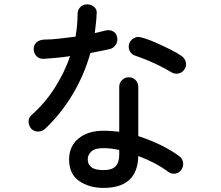

<svg xmlns="http://www.w3.org/2000/svg" viewBox="-20 -831 1040 905"><path d="M467.8 54.7Q400.4 54.7 353 22Q305.7 -10.7 305.7 -79.1Q305.7 -141.6 350.1 -178.2Q394.5 -214.8 468.8 -214.8Q487.3 -214.8 505.4 -213.4Q523.4 -211.9 542 -210V-421.9Q542 -440.4 555.2 -453.6Q568.4 -466.8 586.9 -466.8Q606.4 -466.8 619.1 -453.6Q631.8 -440.4 631.8 -421.9V-189.5Q686.5 -171.9 736.8 -147.5Q787.1 -123 825.2 -94.7Q839.8 -84 842.8 -65.4Q845.7 -46.9 835 -31.2Q825.2 -15.6 806.2 -12.7Q787.1 -9.8 772.5 -21.5Q714.8 -64.5 631.8 -95.7Q628.9 54.7 467.8 54.7ZM191.4 -222.7Q177.7 -210.9 159.2 -210.9Q140.6 -210.9 127.9 -223.6Q115.2 -238.3 114.7 -256.8Q114.3 -275.4 127.9 -288.1Q191.4 -343.8 237.8 -416.5Q284.2 -489.3 310.5 -566.4Q278.3 -561.5 246.6 -558.6Q214.8 -555.7 186.5 -553.7Q165 -552.7 151.9 -566.4Q138.7 -580.1 138.7 -601.6Q139.6 -621.1 153.3 -632.3Q167 -643.6 189.5 -644.5Q220.7 -644.5 258.8 -648.9Q296.9 -653.3 335.9 -658.2Q340.8 -685.5 343.3 -712.9Q345.7 -740.2 345.7 -765.6Q345.7 -785.2 358.9 -797.9Q372.1 -810.5 390.6 -810.5Q410.2 -810.5 424.3 -797.9Q438.5 -785.2 435.5 -765.6Q434.6 -743.2 432.1 -720.7Q429.7 -698.2 426.8 -674.8Q453.1 -680.7 474.6 -686.5Q494.1 -692.4 511.2 -684.1Q528.3 -675.8 532.2 -655.3Q536.1 -635.7 525.4 -619.6Q514.6 -603.5 497.1 -599.6Q476.6 -594.7 453.6 -590.3Q430.7 -585.9 406.2 -581.1Q376 -474.6 320.3 -382.8Q264.6 -291 191.4 -222.7ZM786.1 -491.2Q765.6 -503.9 735.8 -519Q706.1 -534.2 674.8 -546.9Q643.6 -559.6 621.1 -567.4Q602.5 -572.3 593.3 -587.4Q584 -602.5 587.9 -622.1Q592.8 -639.6 608.9 -649.9Q625 -660.2 642.6 -655.3Q671.9 -648.4 709 -632.3Q746.1 -616.2 781.2 -598.6Q816.4 -581.1 836.9 -566.4Q851.6 -555.7 856 -537.1Q860.4 -518.6 848.6 -502.9Q837.9 -487.3 819.8 -484.4Q801.8 -481.4 786.1 -491.2ZM467.8 -29.3Q508.8 -29.3 525.4 -47.9Q542 -66.4 542 -101.6V-124Q502.9 -132.8 467.8 -132.8Q427.7 -132.8 410.6 -117.2Q393.6 -101.6 393.6 -79.1Q393.6 -56.6 410.6 -43Q427.7 -29.3 467.8 -29.3Z"/></svg>

Font: KTXP_ComRound
Style: Medium
Weight: 500
Version: Version 1.01;May 16, 2022;FontCreator 13.0.0.2683 64-bit